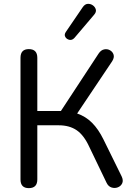

<svg xmlns="http://www.w3.org/2000/svg" viewBox="-20 -966 685 993"><path d="M365 -770Q353 -757 339 -760Q325 -763 318 -774.5Q311 -786 320 -800L408 -929Q419 -945 433.5 -946Q448 -947 460 -938.5Q472 -930 475.5 -917Q479 -904 467 -890ZM129 7Q86 7 86 -38V-667Q86 -712 129 -712Q173 -712 173 -667V-392H295L490 -689Q502 -707 518.5 -710.5Q535 -714 549 -706Q563 -698 567.5 -683Q572 -668 560 -649L379 -379Q423 -364 456 -331Q489 -298 515 -245L609 -54Q619 -33 612 -18Q605 -3 589 3Q573 9 556.5 3.5Q540 -2 531 -21L442 -206Q414 -267 376.5 -292.5Q339 -318 284 -318H173V-38Q173 7 129 7Z"/></svg>

Font: Chiron GoRound TC N
Style: Regular
Weight: 350
Designer: Ryoko NISHIZUKA 西塚涼子 (kana, bopomofo & ideographs); Paul D. Hunt (Latin, Greek & Cyrillic); Sandoll Communications 산돌커뮤니
Foundry: Adobe
Version: Version 1.000;hotconv 1.1.1;makeotfexe 2.6.0